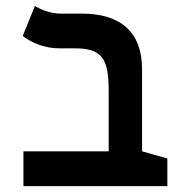

<svg xmlns="http://www.w3.org/2000/svg" viewBox="-20 -632 626 652"><path d="M548.3 -93.8 462.4 -118.2V-396.5C462.4 -521 392.6 -585.9 256.3 -585.9H183.6C149.9 -585.9 113.3 -602.1 98.6 -611.8L57.1 -509.8C86.9 -487.3 130.4 -467.8 182.6 -467.8H233.9C323.7 -467.8 349.1 -436 349.1 -325.2V-118.2H59.6V0H548.3Z"/></svg>

Font: Cascadia Code PL SemiBold
Style: Regular
Weight: 600
Monospace: yes
Designer: Aaron Bell
Foundry: Saja Typeworks
Version: Version 2404.023